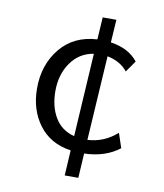

<svg xmlns="http://www.w3.org/2000/svg" viewBox="-83 -684 747 876"><g transform="rotate(10 290.5 -246.0)"><path d="M504.9 -443.4 468.3 -391.1Q434.6 -433.1 374.5 -444.8L350.1 -53.2Q426.3 -57.1 486.3 -109.9L508.8 -42.5Q444.3 7.8 346.2 10.7L339.4 124.5H276.4L283.2 7.3Q187 -6.8 135 -76.7Q83 -146.5 83 -245.6Q83 -355.5 145.3 -431.2Q207.5 -506.8 315.4 -512.7L321.8 -615.7H385.3L378.4 -509.8Q462.9 -497.6 504.9 -443.4ZM167.5 -248Q167.5 -175.8 197.8 -125.2Q228 -74.7 287.6 -59.6L311 -445.3Q244.6 -434.6 206.1 -379.6Q167.5 -324.7 167.5 -248Z"/></g></svg>

Font: RGR Online_21
Style: Regular
Weight: 400
Italic angle: -12°
Designer: vernon adams
Foundry: vernon adams
Version: Version 1.000